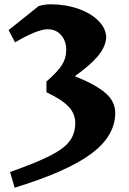

<svg xmlns="http://www.w3.org/2000/svg" viewBox="-20 -609 600 893"><path d="M516 -84Q516 23 404.5 106Q293 189 48 264L27 191Q151 147 214.5 114.5Q278 82 304 47Q330 12 330 -37Q330 -80 299 -113Q268 -146 196 -180V-230Q247 -274 267.5 -306Q288 -338 288 -376Q288 -419 264 -446Q240 -473 202 -473Q154 -473 50 -412L20 -469L160 -581Q189 -589 214 -589Q285 -589 344.5 -568Q404 -547 439 -511Q474 -475 474 -433Q470 -389 434.5 -347Q399 -305 327 -254V-255Q427 -215 471.5 -175.5Q516 -136 516 -84Z"/></svg>

Font: Inknut Antiqua
Style: Bold
Weight: 700
Designer: Claus Eggers Sørensen
Foundry: Claus Eggers Sørensen
Version: Version 1.003; ttfautohint (v1.8.2) -l 8 -r 50 -G 200 -x 14 